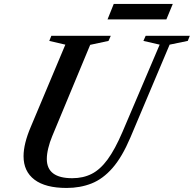

<svg xmlns="http://www.w3.org/2000/svg" viewBox="-20 -943 983 974"><path d="M318 10.5Q210.5 10.5 155 -31.5Q99.5 -73.5 99.5 -150.5Q99.5 -213.5 136 -299L311.5 -716.5L230 -735.5L240.5 -761.5H542L530.5 -735.5L437.5 -715.5L245 -252.5Q232 -221.5 224.8 -191.2Q217.5 -161 217.5 -136.5Q217.5 -39 346.5 -39Q402 -39 445.2 -61Q488.5 -83 526 -134.2Q563.5 -185.5 601 -273L790 -716.5L707.5 -735.5L719 -761.5H943L932.5 -735.5L840.5 -716.5L641.5 -245.5Q599.5 -146.5 550.8 -90.8Q502 -35 444.2 -12.2Q386.5 10.5 318 10.5ZM525.5 -844.5 557 -923H856.5L824 -844.5Z"/></svg>

Font: Libre Caslon Text Medium Italic
Style: Regular
Weight: 500
Italic angle: -22.583°
Designer: Pablo Impallari, Rodrigo Fuenzalida, Katja Schimmel
Foundry: Pablo Impallari, Rodrigo Fuenzalida
Version: Version 2.000